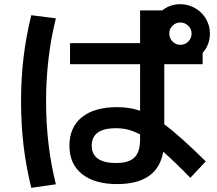

<svg xmlns="http://www.w3.org/2000/svg" viewBox="-20 -836 1040 921"><path d="M313 -137Q313 -225 372.5 -273.5Q432 -322 542 -322Q601 -322 652 -305V-528H316V-629H652V-786H758Q796 -816 845 -816Q883 -816 916 -797Q949 -778 968 -745.5Q987 -713 987 -675Q987 -622 952 -582V-528H768V-240Q843 -184 967 -62L893 17Q812 -66 763 -108Q736 47 542 47Q433 47 373 -1.5Q313 -50 313 -137ZM130 -763 248 -748Q201 -559 201 -350Q201 -140 248 48L130 65Q105 -37 93 -137.5Q81 -238 81 -350Q81 -461 93 -561Q105 -661 130 -763ZM536 -54Q598 -54 625 -80.5Q652 -107 652 -168V-191Q622 -207 594.5 -214Q567 -221 536 -221Q420 -221 420 -137Q420 -96 449.5 -75Q479 -54 536 -54ZM845 -621Q868 -621 883.5 -637Q899 -653 899 -675Q899 -697 883 -712.5Q867 -728 845 -728Q823 -728 807.5 -712.5Q792 -697 792 -675Q792 -653 807.5 -637Q823 -621 845 -621Z"/></svg>

Font: Enso SemiBold
Style: Regular
Weight: 600
Designer: Coji Morishita
Foundry: UNDERFOREST DESIGN
Version: Version 1.000